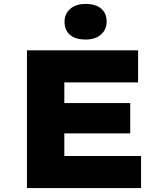

<svg xmlns="http://www.w3.org/2000/svg" viewBox="-20 -956 823 976"><path d="M117 0V-700H682V-537H307V-163H697V0ZM215 -278V-432H642V-278ZM415 -755Q364 -755 336 -778.5Q308 -802 308 -846Q308 -885 336.5 -910.5Q365 -936 415 -936Q466 -936 494 -912.5Q522 -889 522 -846Q522 -806 493.5 -780.5Q465 -755 415 -755Z"/></svg>

Font: Lexend Exa ExtraBold
Style: Regular
Weight: 800
Designer: Bonnie Shaver-Troup, Thomas Jockin
Foundry: Lexend
Version: Version 1.007